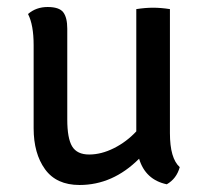

<svg xmlns="http://www.w3.org/2000/svg" viewBox="-20 -519 587 548"><path d="M76 -153V-390Q76 -448 60 -479Q83 -499 116 -499Q149 -499 160.5 -484Q172 -469 172 -437V-178Q172 -124 186 -101Q200 -78 234.5 -78Q269 -78 305 -96Q341 -114 369 -144V-493Q395 -497 417 -497Q439 -497 465 -493V-139Q465 -67 493 -42Q484 -9 456 7Q395 -6 377 -66Q302 9 207 9Q141 9 108.5 -36Q76 -81 76 -153Z"/></svg>

Font: Signika Negative
Style: Regular
Weight: 400
Designer: Anna Giedrys
Foundry: Anna Giedrys
Version: Version 1.001